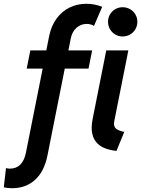

<svg xmlns="http://www.w3.org/2000/svg" viewBox="-79 -786 743 1010"><path d="M80.6 -521H164.6L179.7 -596.7Q190.4 -649.9 218.5 -688.2Q246.6 -726.6 287.1 -746.3Q327.6 -766.1 375 -766.1Q419.4 -766.1 458.5 -750L415.5 -649.9Q397.5 -660.2 377.4 -660.2Q346.7 -660.2 323.5 -639.9Q300.3 -619.6 293 -582.5L280.8 -521H405.8L386.7 -425.3H261.7L170.4 33.2Q153.3 117.2 104.7 160.6Q56.2 204.1 -15.1 204.1Q-39.6 204.1 -59.1 199.2L-47.4 98.1Q-38.1 101.1 -26.9 101.1Q6.3 101.1 27.6 80.1Q48.8 59.1 57.1 18.6L145.5 -425.3H61.5ZM403.3 -113.8Q403.3 -135.3 408.7 -162.1L480 -521H596.2L522 -147.9Q520.5 -141.6 520.5 -136.2Q520.5 -115.2 535.6 -106Q550.8 -96.7 574.7 -92.3L533.7 7.8Q465.8 0.5 434.6 -30.3Q403.3 -61 403.3 -113.8ZM489.3 -671.4Q489.3 -692.4 499.5 -710Q509.8 -727.5 527.3 -737.8Q544.9 -748 566.4 -748Q587.4 -748 605.2 -737.8Q623 -727.5 633.3 -710Q643.6 -692.4 643.6 -671.4Q643.6 -650.4 633.3 -632.6Q623 -614.7 605.2 -604.5Q587.4 -594.2 566.4 -594.2Q544.9 -594.2 527.3 -604.5Q509.8 -614.7 499.5 -632.6Q489.3 -650.4 489.3 -671.4Z"/></svg>

Font: Reddit Sans Fudge SmBold Italic
Style: Regular
Weight: 600
Italic angle: -11.25°
Designer: Stephen Hutchings
Version: Version 1.013